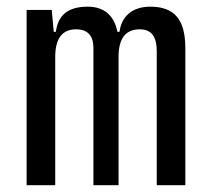

<svg xmlns="http://www.w3.org/2000/svg" viewBox="-20 -547 626 567"><path d="M442.9 0H527.3V-405.3C527.3 -489.7 494.6 -527.3 423.8 -527.3C368.7 -527.3 338.4 -496.6 333 -453.1H326.7C316.9 -502.9 286.1 -527.3 238.8 -527.3C181.6 -527.3 151.4 -502.9 145 -453.1H138.7L132.8 -517.6H58.6V0H143.1V-378.9C143.1 -433.1 163.6 -460.4 204.6 -460.4C238.8 -460.4 255.9 -441.9 255.9 -405.3V0H330.1V-378.9C330.1 -433.1 350.6 -460.4 392.6 -460.4C427.2 -460.4 442.9 -439 442.9 -395.5Z"/></svg>

Font: Cascadia Mono PL SemiLight
Style: Regular
Weight: 350
Monospace: yes
Designer: Aaron Bell
Foundry: Saja Typeworks
Version: Version 2404.023